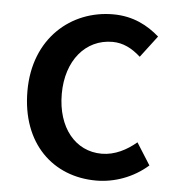

<svg xmlns="http://www.w3.org/2000/svg" viewBox="-46 -607 609 663"><g transform="rotate(5 258.5 -275.5)"><path d="M311 13C374 13 439 -10 490 -55L442 -131C409 -103 368 -81 322 -81C231 -81 167 -158 167 -275C167 -391 233 -469 326 -469C363 -469 394 -453 424 -426L481 -501C441 -536 390 -564 320 -564C175 -564 48 -458 48 -275C48 -92 162 13 311 13Z"/></g></svg>

Font: DAIFUKU Sans JP Medium
Style: Regular
Weight: 500
Designer: Original font ‘Source Han Sans JP’ : Ryoko NISHIZUKA  (kana, bopomofo & ideographs); Paul D. Hunt (Latin, Greek & Cyrill
Foundry: Daifuku
Version: Version 1.000